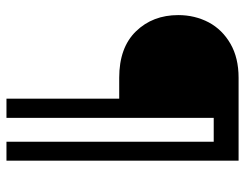

<svg xmlns="http://www.w3.org/2000/svg" viewBox="-100 -640 740 579"><g transform="rotate(90 269.5 -350.0)"><path d="M47 -610Q69 -651 111.5 -675.5Q154 -700 214 -700H464V0H407V-625H335V0H277V-340H214Q123 -340 74 -390.5Q25 -441 25 -518Q25 -568 47 -610Z"/></g></svg>

Font: Lopes Sans
Style: Regular
Weight: 400
Designer: Gabriel Lam, Diego Maldonado
Foundry: TypeRant, Foresti Design
Version: Version 4.000